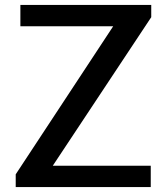

<svg xmlns="http://www.w3.org/2000/svg" viewBox="-20 -762 683 782"><path d="M44 0H594V-87H195L596 -692V-742H63V-655H441L44 -52Z"/></svg>

Font: Bisquit Text
Style: Regular
Weight: 400
Version: Version 1.004;Glyphs 3.2.3 (3260)